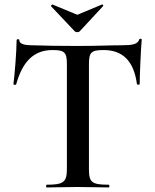

<svg xmlns="http://www.w3.org/2000/svg" viewBox="-20 -824 680 844"><path d="M308 -687C314 -681 325 -681 331 -687L433 -797C436 -801 431 -806 428 -804L320 -759L211 -804C209 -805 202 -799 205 -796ZM211 -604C263 -604 274 -594 274 -544V-81C274 -23 259 -12 185 -12C182 -12 182 0 185 0C223 0 270 -2 321 -2C376 -2 421 0 458 0C462 0 462 -12 458 -12C382 -12 371 -23 371 -81V-542C371 -593 380 -604 435 -604C517 -604 568 -559 582 -454C583 -451 594 -451 594 -454C594 -487 599 -607 603 -650C603 -655 593 -655 592 -650C585 -629 561 -625 514 -625C463 -625 415 -622 321 -622C246 -622 177 -623 120 -625C101 -625 65 -627 65 -647C65 -654 53 -653 53 -647C53 -599 44 -490 39 -454C39 -451 50 -450 51 -453C79 -553 128 -604 211 -604Z"/></svg>

Font: Cormorant SC Semi
Style: Regular
Weight: 600
Designer: Christian Thalmann (Catharsis Fonts)
Version: Version 1.000;PS 001.000;hotconv 1.0.70;makeotf.lib2.5.58329